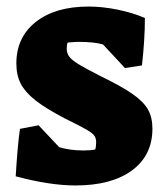

<svg xmlns="http://www.w3.org/2000/svg" viewBox="-20 -550 501 587"><path d="M28 -11Q34 -109 41 -156L98 -167L161 -100Q194 -90 235 -90Q258 -90 271 -93Q274 -101 274 -115Q274 -127 268.5 -135Q263 -143 244 -154Q225 -165 178 -188Q119 -219 88 -243.5Q57 -268 43.5 -294Q30 -320 30 -356Q30 -436 89.5 -483Q149 -530 251 -530Q293 -530 339.5 -520.5Q386 -511 423 -495Q423 -430 414 -350L362 -342L295 -414Q269 -422 219 -422Q211 -422 187 -420Q184 -414 184 -401Q184 -387 192 -376.5Q200 -366 220.5 -353.5Q241 -341 286 -318Q352 -286 385.5 -262.5Q419 -239 432.5 -215Q446 -191 446 -157Q446 -75 383.5 -29Q321 17 211 17Q132 17 28 -11Z"/></svg>

Font: Suez One
Style: Regular
Weight: 400
Version: Version 1.000